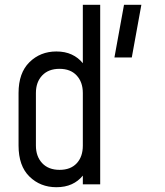

<svg xmlns="http://www.w3.org/2000/svg" viewBox="-20 -770 689 802"><path d="M215.5 12Q148.5 12 103 -32.5Q57.5 -77 57.5 -162V-381.5Q57.5 -465.5 103 -510.2Q148.5 -555 215.5 -555Q252 -555 279.5 -542.2Q307 -529.5 326 -506V-750H398.5V0H326V-36.5Q307 -13 279.5 -0.5Q252 12 215.5 12ZM229 -60.5Q275 -60.5 300.5 -88Q326 -115.5 326 -161.5V-381.5Q326 -427 300.2 -454.8Q274.5 -482.5 228.5 -482.5Q182.5 -482.5 156.2 -454.8Q130 -427 130 -381.5V-162Q130 -116.5 156.2 -88.5Q182.5 -60.5 229 -60.5ZM458 -530 498 -750H570.5L530.5 -530Z"/></svg>

Font: Mohave
Style: Regular
Weight: 400
Designer: Gumpita Rahayu
Foundry: Tokotype
Version: Version 2.003; ttfautohint (v1.8.3)